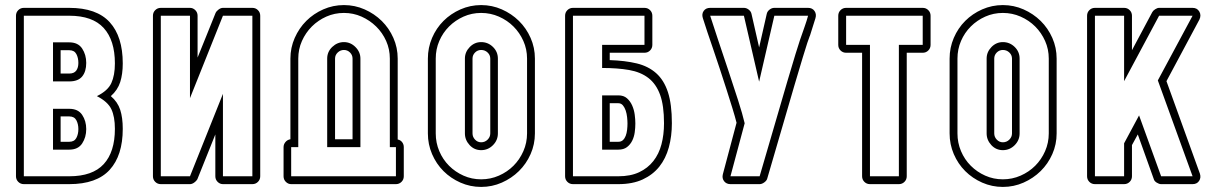

<svg xmlns="http://www.w3.org/2000/svg" viewBox="-20 -726 4831 757"><path d="M43 -664Q43 -677 52 -686Q61 -695 74 -695H253Q361 -695 412.5 -638.5Q464 -582 464 -476Q464 -434 454 -402.5Q444 -371 417 -347Q444 -324 454 -293Q464 -262 464 -218Q464 -113 412.5 -56.5Q361 0 253 0H74Q61 0 52 -9Q43 -18 43 -31ZM253 -167Q273 -167 281 -182Q289 -197 289 -217Q289 -237 281 -252Q273 -267 253 -267H219V-167ZM253 -436Q272 -436 280.5 -447.5Q289 -459 289 -478Q289 -498 281 -513Q273 -528 253 -528H219V-436ZM189 -405V-559H253Q288 -559 304 -534.5Q320 -510 320 -478Q320 -444 304 -424.5Q288 -405 253 -405ZM189 -136V-297H253Q288 -297 304 -273Q320 -249 320 -217Q320 -185 304 -160.5Q288 -136 253 -136ZM74 -31H253Q345 -31 389 -79Q433 -127 433 -218Q433 -266 419 -295.5Q405 -325 362 -347Q405 -368 419 -398.5Q433 -429 433 -476Q433 -567 389 -615.5Q345 -664 253 -664H74Z M1006 -31Q1006 -18 997 -9Q988 0 975 0H859Q847 0 838 -9Q829 -18 829 -31V-196L758 -19Q754 -12 745.5 -6Q737 0 729 0H614Q601 0 592 -9Q583 -18 583 -31V-664Q583 -677 592 -686Q601 -695 614 -695H729Q741 -695 750 -686Q759 -677 759 -664V-499Q777 -544 795 -588Q813 -632 830 -675Q834 -683 842.5 -689Q851 -695 859 -695H975Q988 -695 997 -686Q1006 -677 1006 -664ZM975 -664H859L729 -339V-664H614V-31H729L859 -356V-31H975Z M1572 -31Q1572 -18 1563 -9Q1554 0 1541 0H1128Q1116 0 1107 -9Q1098 -18 1098 -31V-146Q1098 -157 1105.5 -166Q1113 -175 1125 -177V-495Q1125 -538 1142 -576.5Q1159 -615 1187.5 -643.5Q1216 -672 1254.5 -689Q1293 -706 1336 -706Q1379 -706 1417.5 -689Q1456 -672 1485 -643.5Q1514 -615 1531 -576.5Q1548 -538 1548 -495V-176Q1559 -174 1565.5 -165.5Q1572 -157 1572 -146ZM1370 -495Q1370 -509 1360 -519Q1350 -529 1336 -529Q1322 -529 1311.5 -519Q1301 -509 1301 -495V-177H1370ZM1401 -146H1270V-495Q1270 -522 1290 -541Q1310 -560 1336 -560Q1362 -560 1381.5 -540.5Q1401 -521 1401 -495ZM1541 -146H1517V-495Q1517 -532 1502.5 -564.5Q1488 -597 1463 -621.5Q1438 -646 1405.5 -660.5Q1373 -675 1336 -675Q1299 -675 1266.5 -660.5Q1234 -646 1209.5 -621.5Q1185 -597 1170.5 -564.5Q1156 -532 1156 -495V-146H1128V-31H1541Z M1877 -706Q1920 -706 1958.5 -689Q1997 -672 2026 -643.5Q2055 -615 2072 -576.5Q2089 -538 2089 -495V-200Q2089 -157 2072 -118.5Q2055 -80 2026 -51.5Q1997 -23 1958.5 -6Q1920 11 1877 11Q1834 11 1795.5 -6Q1757 -23 1728.5 -51.5Q1700 -80 1683.5 -118.5Q1667 -157 1667 -200V-495Q1667 -538 1683.5 -576.5Q1700 -615 1728.5 -643.5Q1757 -672 1795.5 -689Q1834 -706 1877 -706ZM1913 -495Q1913 -509 1902.5 -519Q1892 -529 1877 -529Q1863 -529 1853 -519Q1843 -509 1843 -495V-200Q1843 -186 1853 -175.5Q1863 -165 1877 -165Q1892 -165 1902.5 -175.5Q1913 -186 1913 -200ZM1943 -200Q1943 -173 1923.5 -153.5Q1904 -134 1877 -134Q1850 -134 1831.5 -154Q1813 -174 1813 -200V-495Q1813 -521 1832 -540.5Q1851 -560 1877 -560Q1904 -560 1923.5 -541Q1943 -522 1943 -495ZM1877 -675Q1840 -675 1807.5 -660.5Q1775 -646 1750.5 -621.5Q1726 -597 1712 -564.5Q1698 -532 1698 -495V-200Q1698 -163 1712 -130Q1726 -97 1750.5 -72.5Q1775 -48 1807.5 -33.5Q1840 -19 1877 -19Q1914 -19 1947 -33.5Q1980 -48 2004.5 -72.5Q2029 -97 2043.5 -130Q2058 -163 2058 -200V-495Q2058 -532 2043.5 -564.5Q2029 -597 2004.5 -621.5Q1980 -646 1947 -660.5Q1914 -675 1877 -675Z M2208 -664Q2208 -677 2217 -686Q2226 -695 2239 -695H2521Q2534 -695 2543 -686Q2552 -677 2552 -664V-549Q2552 -536 2543 -527Q2534 -518 2521 -518H2384V-489Q2445 -487 2490.5 -476Q2536 -465 2567 -437.5Q2598 -410 2613.5 -362.5Q2629 -315 2629 -240Q2629 -189 2617 -145Q2605 -101 2579.5 -69Q2554 -37 2514 -18.5Q2474 0 2418 0H2239Q2226 0 2217 -9Q2208 -18 2208 -31ZM2384 -167H2418Q2429 -167 2436 -173.5Q2443 -180 2447 -190.5Q2451 -201 2452.5 -214Q2454 -227 2454 -239Q2454 -250 2452.5 -264Q2451 -278 2447 -290Q2443 -302 2436 -310.5Q2429 -319 2418 -319H2384ZM2354 -350H2418Q2439 -350 2452 -338.5Q2465 -327 2472.5 -310Q2480 -293 2482.5 -274Q2485 -255 2485 -239Q2485 -222 2482.5 -204Q2480 -186 2472.5 -171Q2465 -156 2452 -146Q2439 -136 2418 -136H2354ZM2239 -31H2418Q2466 -31 2500 -47Q2534 -63 2556 -91Q2578 -119 2588 -157Q2598 -195 2598 -240Q2598 -310 2582.5 -352.5Q2567 -395 2536.5 -418.5Q2506 -442 2460.5 -450Q2415 -458 2354 -458V-549H2521V-664H2239Z M3166 -695Q3183 -695 3191.5 -682.5Q3200 -670 3195 -654L3173 -584V-585Q3171 -578 3168 -571Q3165 -564 3163 -557Q3152 -524 3112.5 -390.5Q3073 -257 3005 -22Q3003 -14 2993.5 -7Q2984 0 2975 0H2860Q2844 0 2835 -11.5Q2826 -23 2830 -39L2884 -242Q2878 -266 2867.5 -300Q2857 -334 2844.5 -373Q2832 -412 2818.5 -453Q2805 -494 2792 -532Q2780 -567 2769 -599.5Q2758 -632 2751 -655Q2746 -671 2754.5 -683Q2763 -695 2780 -695H2913Q2923 -695 2932 -688Q2941 -681 2943 -671L2973 -539L3003 -671Q3005 -681 3014 -688Q3023 -695 3033 -695ZM3033 -664 2973 -404 2913 -664H2780Q2792 -626 2811.5 -568Q2831 -510 2851.5 -448.5Q2872 -387 2890 -331Q2908 -275 2916 -240L2860 -31H2975Q3114 -511 3134 -568Q3144 -597 3152.5 -621Q3161 -645 3166 -664Z M3555 -518V-31Q3555 -18 3546 -9Q3537 0 3524 0H3410Q3397 0 3388 -9Q3379 -18 3379 -31V-518H3316Q3303 -518 3294 -527Q3285 -536 3285 -549V-664Q3285 -677 3294 -686Q3303 -695 3316 -695H3618Q3631 -695 3640 -686Q3649 -677 3649 -664V-549Q3649 -536 3640 -527Q3631 -518 3618 -518ZM3618 -549V-664H3316V-549H3410V-31H3524V-549Z M3934 -706Q3977 -706 4015.5 -689Q4054 -672 4083 -643.5Q4112 -615 4129 -576.5Q4146 -538 4146 -495V-200Q4146 -157 4129 -118.5Q4112 -80 4083 -51.5Q4054 -23 4015.5 -6Q3977 11 3934 11Q3891 11 3852.5 -6Q3814 -23 3785.5 -51.5Q3757 -80 3740.5 -118.5Q3724 -157 3724 -200V-495Q3724 -538 3740.5 -576.5Q3757 -615 3785.5 -643.5Q3814 -672 3852.5 -689Q3891 -706 3934 -706ZM3970 -495Q3970 -509 3959.5 -519Q3949 -529 3934 -529Q3920 -529 3910 -519Q3900 -509 3900 -495V-200Q3900 -186 3910 -175.5Q3920 -165 3934 -165Q3949 -165 3959.5 -175.5Q3970 -186 3970 -200ZM4000 -200Q4000 -173 3980.5 -153.5Q3961 -134 3934 -134Q3907 -134 3888.5 -154Q3870 -174 3870 -200V-495Q3870 -521 3889 -540.5Q3908 -560 3934 -560Q3961 -560 3980.5 -541Q4000 -522 4000 -495ZM3934 -675Q3897 -675 3864.5 -660.5Q3832 -646 3807.5 -621.5Q3783 -597 3769 -564.5Q3755 -532 3755 -495V-200Q3755 -163 3769 -130Q3783 -97 3807.5 -72.5Q3832 -48 3864.5 -33.5Q3897 -19 3934 -19Q3971 -19 4004 -33.5Q4037 -48 4061.5 -72.5Q4086 -97 4100.5 -130Q4115 -163 4115 -200V-495Q4115 -532 4100.5 -564.5Q4086 -597 4061.5 -621.5Q4037 -646 4004 -660.5Q3971 -675 3934 -675Z M4297 0Q4284 0 4275 -9Q4266 -18 4266 -31V-664Q4266 -677 4275 -686Q4284 -695 4297 -695H4412Q4425 -695 4434 -686Q4443 -677 4443 -664V-528L4523 -678Q4526 -684 4534.5 -689.5Q4543 -695 4550 -695H4682Q4700 -695 4708.5 -680.5Q4717 -666 4709 -649L4579 -406L4711 -41Q4716 -25 4707.5 -12.5Q4699 0 4682 0H4558Q4550 0 4540.5 -6Q4531 -12 4529 -20L4466 -196L4443 -154V-31Q4443 -18 4434 -9Q4425 0 4412 0ZM4412 -31V-161L4471 -271L4558 -31H4682L4545 -409L4682 -664H4550L4412 -406V-664H4297V-31Z"/></svg>

Font: Lichte PostBus
Style: Regular
Weight: 400
Designer: Peter Wiegel
Version: Version 1.001